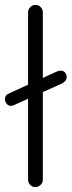

<svg xmlns="http://www.w3.org/2000/svg" viewBox="-29 -760 291 780"><path d="M16 -330Q5 -330 -2 -338.5Q-9 -347 -9 -357Q-9 -374 9 -381L201 -469Q205 -471 209.5 -472Q214 -473 218 -473Q229 -473 235.5 -465Q242 -457 242 -448Q242 -438 236.5 -431.5Q231 -425 223 -421L30 -334Q26 -332 22 -331Q18 -330 16 -330ZM145 -30Q145 -18 136 -9Q127 0 115 0Q102 0 93.5 -9Q85 -18 85 -30V-710Q85 -722 94 -731Q103 -740 115 -740Q128 -740 136.5 -731Q145 -722 145 -710Z"/></svg>

Font: Quicksand Light
Style: Regular
Weight: 400
Version: Version 3.004